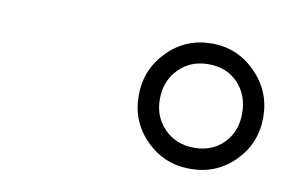

<svg xmlns="http://www.w3.org/2000/svg" viewBox="-41 -892 547 367"><g transform="rotate(10 233.0 -708.5)"><path d="M345.2 -830.1Q395 -830.1 430.4 -794.2Q465.8 -758.3 465.8 -708Q465.8 -657.2 430.9 -622.1Q396 -586.9 345.2 -586.9Q294.4 -586.9 259.3 -622.1Q224.1 -657.2 224.1 -708Q224.1 -758.8 259.3 -794.4Q294.4 -830.1 345.2 -830.1ZM265.1 -708Q265.1 -673.8 287.8 -650.9Q310.5 -627.9 345.2 -627.9Q380.9 -627.9 402.8 -650.6Q424.8 -673.3 424.8 -708Q424.8 -744.1 402.8 -767.1Q380.9 -790 345.2 -790Q310.5 -790 287.8 -766.8Q265.1 -743.7 265.1 -708Z"/></g></svg>

Font: Libre Caslon Text
Style: Italic
Weight: 400
Italic angle: -25°
Designer: Pablo Impallari, Rodrigo Fuenzalida
Foundry: Pablo Impallari, Rodrigo Fuenzalida
Version: Version 1.002